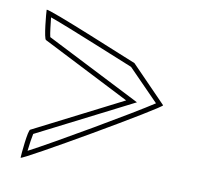

<svg xmlns="http://www.w3.org/2000/svg" viewBox="-59 -668 609 578"><g transform="rotate(10 245.5 -379.5)"><path d="M39 -154C39 -146 442 -380 434 -384L327 -494C320 -496 39 -614 39 -606C39 -598 46 -518 53 -516L322 -379L53 -242C46 -240 39 -162 39 -154ZM56 -178C58 -197 62 -223 64 -231L355 -379L64 -527C61 -538 58 -568 56 -586C118 -564 293 -491 319 -481L412 -386C353 -347 129 -216 56 -178Z"/></g></svg>

Font: Ampere
Style: OuLn
Weight: 400
Version: Version 1